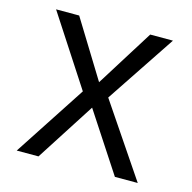

<svg xmlns="http://www.w3.org/2000/svg" viewBox="-90 -671 762 761"><g transform="rotate(15 291.5 -290.5)"><path d="M235.4 -294.4 48.8 -581.1H143.6L288.1 -346.2L435.1 -581.1H528.3L338.9 -296.9L539.6 0H445.8L287.6 -241.7L132.3 0H43Z"/></g></svg>

Font: Armata
Style: Regular
Weight: 400
Designer: Viktoriya Grabowska
Foundry: Viktoriya Grabowska
Version: Version 1.002